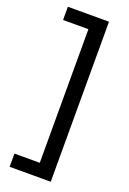

<svg xmlns="http://www.w3.org/2000/svg" viewBox="-165 -770 659 983"><g transform="rotate(20 164.5 -278.0)"><path d="M25 86H163V-642H25V-714H249V158H25Z"/></g></svg>

Font: Noto Sans Hebrew Droid
Style: Regular
Weight: 400
Designer: Monotype Design Team
Foundry: Monotype Imaging Inc.
Version: Version 1.100